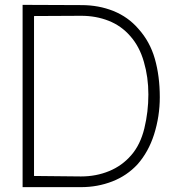

<svg xmlns="http://www.w3.org/2000/svg" viewBox="-20 -771 719 790"><path d="M549 -653Q597 -600 617.2 -528.8Q637.5 -457.5 637.5 -371Q637.5 -292.5 614 -218Q591 -146 546 -95Q502.5 -48 442 -24.5Q381.5 -1 313.5 -1H73V-751L315.5 -750Q386 -750 446.5 -725.8Q507 -701.5 549 -653ZM520 -132.5Q557.5 -175.5 574 -243Q590.5 -311 590.5 -382.5Q590.5 -453.5 572 -516.5Q554 -580 515.5 -623Q479 -665 427 -685.5Q375 -706 314.5 -706L120 -705V-47L313.5 -45Q375.5 -45 429 -67Q482.5 -89 520 -132.5Z"/></svg>

Font: Russisch Sans ExtraLight
Style: Regular
Weight: 200
Width: 4
Designer: Michael Sharanda (font) & Cristiano Sobral (main changes)
Foundry: Michael Sharanda
Version: Version 2.00;September 8, 2020;FontCreator 13.0.0.2681 64-bi